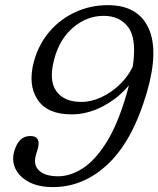

<svg xmlns="http://www.w3.org/2000/svg" viewBox="-20 -732 629 763"><path d="M190.5 11.5Q134 11.5 96 -8.2Q58 -28 42 -60.2Q26 -92.5 36.5 -130.5Q54 -191.5 100 -191.5Q143.5 -191.5 130.5 -142.5L122 -113.5Q112 -75.5 136 -53.5Q160 -31.5 211.5 -31.5Q259.5 -31.5 309 -63.2Q358.5 -95 403.5 -167Q448.5 -239 483.5 -360Q488.5 -377 492.5 -393Q451.5 -343 390 -310.2Q328.5 -277.5 264.5 -277.5Q167.5 -277.5 128.8 -336.8Q90 -396 115 -488.5Q134 -557 177.2 -607Q220.5 -657 280.2 -684.2Q340 -711.5 408.5 -711.5Q527.5 -711.5 569.8 -621.2Q612 -531 563.5 -364.5Q508 -174.5 410.5 -81.5Q313 11.5 190.5 11.5ZM195.5 -497Q173 -413.5 203.5 -370.2Q234 -327 303 -327Q343.5 -327 384 -346.2Q424.5 -365.5 457 -397.2Q489.5 -429 507.5 -467Q524 -577 490.2 -623Q456.5 -669 392 -669Q325.5 -669 271.2 -623.2Q217 -577.5 195.5 -497Z"/></svg>

Font: Fraunces 9pt SuperSoft Light
Style: Italic
Weight: 300
Italic angle: -16°
Version: Version 1.000;[b76b70a41]